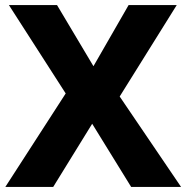

<svg xmlns="http://www.w3.org/2000/svg" viewBox="-20 -734 733 754"><path d="M691 0 450 -355 674 -714H485L347 -474L204 -714H15L238 -367L1 0H189L342 -248L495 0Z"/></svg>

Font: Noto Sans Arabic UI XBd
Style: Regular
Weight: 800
Designer: Monotype Design Team, Nadine Chahine and Nizar Qandah
Foundry: Monotype Imaging Inc.
Version: Version 2.010